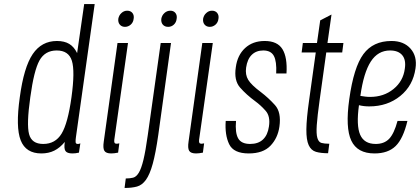

<svg xmlns="http://www.w3.org/2000/svg" viewBox="-20 -750 2080 951"><path d="M397 -730 362 -487Q347 -518 323 -532.5Q299 -547 262 -547Q186 -547 142 -482Q98 -417 78 -268Q57 -120 82.5 -55Q108 10 185 10Q221 10 249 -4Q277 -18 301 -47Q296 -15 304 -2.5Q312 10 339 10Q347 10 354.5 9Q362 8 371 6L378 -40Q374 -38 371 -37.5Q368 -37 365 -37Q355 -37 354.5 -46.5Q354 -56 356 -70L449 -730ZM334 -268Q316 -139 285 -88Q254 -37 194 -37Q137 -37 124 -85.5Q111 -134 130 -268Q148 -401 175.5 -450.5Q203 -500 261 -500Q320 -500 336 -449Q352 -398 334 -268Z M566 -657Q564 -639 573.5 -628Q583 -617 599 -617Q615 -617 627.5 -628Q640 -639 642 -657Q645 -674 636 -685.5Q627 -697 610 -697Q594 -697 581.5 -685.5Q569 -674 566 -657ZM562 -537 494 -49Q489 -16 497 -3Q505 10 531 10Q539 10 546.5 9Q554 8 565 6L571 -40Q561 -38 559 -38Q550 -38 547.5 -42.5Q545 -47 546 -57L614 -537Z M776 -537 712 -81Q701 -2 690.5 41.5Q680 85 667.5 105.5Q655 126 639.5 130Q624 134 603 134L597 181Q633 181 658.5 174Q684 167 703 140.5Q722 114 736.5 61.5Q751 9 764 -82L827 -537ZM779 -657Q777 -639 786.5 -628Q796 -617 813 -617Q829 -617 841 -628Q853 -639 855 -657Q858 -674 849 -685.5Q840 -697 824 -697Q807 -697 794.5 -685.5Q782 -674 779 -657Z M986 -657Q984 -639 993.5 -628Q1003 -617 1019 -617Q1035 -617 1047.5 -628Q1060 -639 1062 -657Q1065 -674 1056 -685.5Q1047 -697 1030 -697Q1014 -697 1001.5 -685.5Q989 -674 986 -657ZM982 -537 914 -49Q909 -16 917 -3Q925 10 951 10Q959 10 966.5 9Q974 8 985 6L991 -40Q981 -38 979 -38Q970 -38 967.5 -42.5Q965 -47 966 -57L1034 -537Z M1364 -123Q1374 -194 1342 -229.5Q1310 -265 1272 -294Q1225 -329 1209.5 -354.5Q1194 -380 1199 -415Q1205 -457 1227 -478.5Q1249 -500 1284 -500Q1322 -500 1336.5 -473Q1351 -446 1348 -386H1399Q1404 -466 1379 -506.5Q1354 -547 1291 -547Q1232 -547 1194 -512Q1156 -477 1148 -417Q1138 -352 1169 -316.5Q1200 -281 1245 -248Q1271 -229 1295.5 -201.5Q1320 -174 1312 -123Q1306 -81 1282.5 -59Q1259 -37 1219 -37Q1175 -37 1159.5 -65Q1144 -93 1149 -151H1098Q1093 -82 1115 -36Q1137 10 1212 10Q1283 10 1319.5 -28Q1356 -66 1364 -123Z M1480 -537 1474 -490H1544L1511 -253Q1498 -162 1497.5 -109.5Q1497 -57 1509 -31Q1521 -5 1545 2Q1569 9 1605 9L1611 -38Q1587 -38 1572.5 -42Q1558 -46 1552 -66.5Q1546 -87 1549 -130.5Q1552 -174 1563 -253L1596 -490H1675L1681 -537H1602L1622 -678L1566 -649L1550 -537Z M1710 -259Q1690 -117 1720 -53.5Q1750 10 1835 10Q1902 10 1939.5 -26.5Q1977 -63 1998 -151H1949Q1932 -88 1907.5 -62.5Q1883 -37 1841 -37Q1784 -37 1764 -82.5Q1744 -128 1758 -229Q1770 -226 1782.5 -224.5Q1795 -223 1809 -223Q1899 -223 1962.5 -274.5Q2026 -326 2038 -411Q2047 -471 2013.5 -509Q1980 -547 1919 -547Q1828 -547 1780 -482Q1732 -417 1710 -259ZM1912 -500Q1953 -500 1972.5 -476.5Q1992 -453 1985 -409Q1977 -348 1929 -309Q1881 -270 1813 -270Q1801 -270 1789 -271.5Q1777 -273 1765 -275Q1781 -390 1816.5 -445Q1852 -500 1912 -500Z"/></svg>

Font: Secuela Light
Style: Italic
Weight: 300
Italic angle: -8°
Designer: Fernando Haro
Foundry: deFharo
Version: Version 1.708